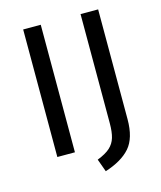

<svg xmlns="http://www.w3.org/2000/svg" viewBox="-121 -777 842 1002"><g transform="rotate(-15 300.0 -276.0)"><path d="M195 0H100V-689H195ZM505 -96Q505 6 460.5 57Q416 108 325 137L300 68Q346 50 369 29Q392 8 401 -22Q410 -52 410 -100V-689H505Z"/></g></svg>

Font: FiraGO
Style: Regular
Weight: 400
Designer: bBox Type
Foundry: bBox Type GmbH
Version: Version 1.001;April 20, 2020;FontCreator 12.0.0.2555 64-bit